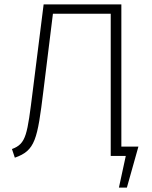

<svg xmlns="http://www.w3.org/2000/svg" viewBox="-20 -704 685 867"><path d="M528 -42V-684H177L128 -294C103 -95 99 -55 34 -31L47 8C139 -24 149 -73 176 -294L219 -642H480V0H548L517 143H553L605 -42Z"/></svg>

Font: Fira Sans ExtraLight
Style: Regular
Weight: 200
Designer: bBox Type GmbH & Carrois Corporate GbR & Edenspiekermann AG
Foundry: bBox Type GmbH & Carrois Corporate GbR & Edenspiekermann AG
Version: Version 4.300;PS 004.300;hotconv 1.0.88;makeotf.lib2.5.64775